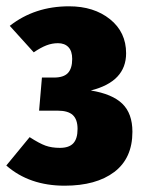

<svg xmlns="http://www.w3.org/2000/svg" viewBox="-24 -571 460 609"><path d="M376 -402Q376 -312 264 -284Q332 -273 364 -242Q396 -211 396 -153Q396 -69 338.5 -25.5Q281 18 181 18Q69 18 -4 -46L70 -136Q101 -116 120.5 -109Q140 -102 166 -102Q195 -102 208.5 -116.5Q222 -131 222 -162Q222 -192 207 -206Q192 -220 159 -220H100L109 -325H147Q178 -325 191.5 -339.5Q205 -354 205 -384Q205 -409 193 -421.5Q181 -434 160 -434Q141 -434 123 -427Q105 -420 83 -405L7 -489Q86 -551 195 -551Q274 -551 325 -510Q376 -469 376 -402Z"/></svg>

Font: Fira Sans Extra Condensed ExtraBold
Style: Regular
Weight: 800
Width: 1
Designer: Carrois Corporate & Edenspiekermann AG
Foundry: Carrois Corporate GbR & Edenspiekermann AG
Version: Version 4.203